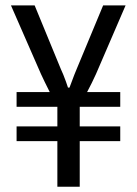

<svg xmlns="http://www.w3.org/2000/svg" viewBox="-20 -707 518 727"><path d="M197.2 0V-172.6H42.8V-228.5H197.2V-302.7H42.8V-358.5H168.3Q159.7 -375.3 149.3 -396.8Q139 -418.4 135.1 -426.8L21.5 -686.5H111.2L210.3 -445.7Q215.1 -436.1 220 -423.5Q224.9 -410.9 229.7 -398Q234.6 -385.2 237.5 -375.2H243.1Q247 -384.6 251.6 -397.8Q256.3 -410.9 261.4 -423.8Q266.5 -436.6 270.4 -445.8L370.5 -686.5H455.5L343.5 -426.8Q336.6 -411.4 327.5 -392.9Q318.4 -374.4 309.8 -358.5H435.3V-302.7H281.9V-228.5H435.3V-172.6H281.9V0Z"/></svg>

Font: Archivo SemiBold ExtraCondensed
Style: Regular
Weight: 600
Width: 2
Version: Version 2.001